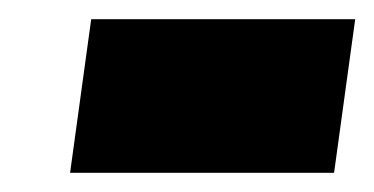

<svg xmlns="http://www.w3.org/2000/svg" viewBox="-20 -591 390 200"><path d="M75 -571H350L328 -411H53Z"/></svg>

Font: FiraGO Heavy
Style: Italic
Weight: 900
Italic angle: -8°
Designer: bBox Type GmbH
Foundry: bBox Type GmbH
Version: Version 1.001